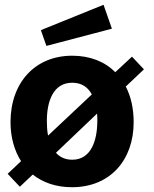

<svg xmlns="http://www.w3.org/2000/svg" viewBox="-20 -773 643 803"><path d="M532 -536 462 -471C419 -515 357 -540 282 -540C127 -540 24 -428 24 -262C24 -199 40 -143 68 -99L12 -46L63 8L117 -43C160 -9 215 10 281 10C441 10 539 -104 539 -262C539 -318 528 -369 506 -411L582 -483ZM176 -268C176 -348 202 -427 282 -427C322 -427 348 -408 364 -378L181 -206C177 -226 176 -247 176 -268ZM282 -105C253 -105 230 -116 214 -134L386 -298C387 -288 387 -278 387 -268C387 -187 362 -105 282 -105ZM151 -647 174 -581 448 -653 413 -753Z"/></svg>

Font: Cheyenne Sans
Style: Bold
Weight: 700
Designer: The Public Sans project authors (U.S. Web Design System), Libre Franklin designed by Pablo Impallari and Rodrigo Fuenzal
Foundry: The Cheyenne Sans Project Authors
Version: Version 2.007